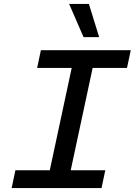

<svg xmlns="http://www.w3.org/2000/svg" viewBox="-20 -952 690 972"><path d="M58 -90H232L343 -608H168L187 -698H642L623 -608H449L338 -90H513L494 0H39ZM403 -764 330 -932H430L482 -764Z"/></svg>

Font: Azeret Mono
Style: Italic
Weight: 400
Italic angle: -12°
Designer: Martin Vácha
Foundry: Displaay
Version: Version 1.000; Glyphs 3.0.3, build 3074